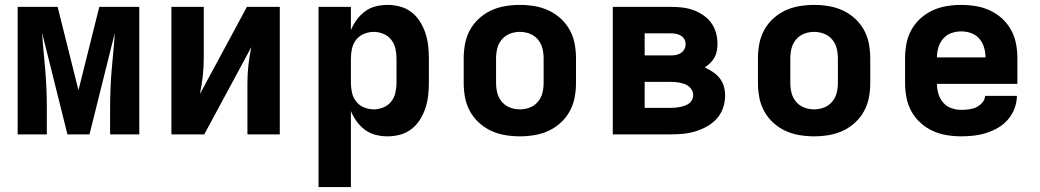

<svg xmlns="http://www.w3.org/2000/svg" viewBox="-20 -548 4240 783"><path d="M52 0V-520H215L300 -180L385 -520H548V0H429V-104Q429 -143 430.5 -181.5Q432 -220 435 -258.5Q438 -297 442 -335.5Q446 -374 448 -413L345 0H255L152 -413Q154 -374 158 -335.5Q162 -297 165 -258.5Q168 -220 169.5 -181.5Q171 -143 171 -104V0Z M679 0V-520H811V-312Q811 -275 807 -238Q803 -201 795 -164L987 -520H1121V0H989V-208Q989 -245 993 -282Q997 -319 1005 -356L813 0Z M1279 215V-520H1411V-425Q1420 -447 1434.5 -467Q1449 -487 1468.5 -501.5Q1488 -516 1512 -522Q1536 -528 1561 -528Q1587 -528 1612.5 -521Q1638 -514 1658.5 -498Q1679 -482 1693 -459.5Q1707 -437 1715 -412.5Q1723 -388 1726 -362Q1729 -336 1729 -310V-210Q1729 -184 1726 -158Q1723 -132 1715 -107.5Q1707 -83 1693 -60.5Q1679 -38 1658.5 -22Q1638 -6 1612.5 1Q1587 8 1561 8Q1536 8 1512 2Q1488 -4 1468.5 -18.5Q1449 -33 1434.5 -53Q1420 -73 1411 -95V215ZM1504 -102Q1524 -102 1543.5 -110Q1563 -118 1575.5 -134Q1588 -150 1592.5 -170Q1597 -190 1597 -210V-310Q1597 -330 1592.5 -350Q1588 -370 1575.5 -386Q1563 -402 1543.5 -410Q1524 -418 1504 -418Q1484 -418 1464.5 -410Q1445 -402 1432.5 -386Q1420 -370 1415.5 -350Q1411 -330 1411 -310V-210Q1411 -190 1415.5 -170Q1420 -150 1432.5 -134Q1445 -118 1464.5 -110Q1484 -102 1504 -102Z M2100 8Q2070 8 2040 3Q2010 -2 1983 -14.5Q1956 -27 1933.5 -47.5Q1911 -68 1896.5 -94.5Q1882 -121 1876.5 -150.5Q1871 -180 1871 -210V-310Q1871 -340 1876.5 -369.5Q1882 -399 1896.5 -425.5Q1911 -452 1933.5 -472.5Q1956 -493 1983 -505.5Q2010 -518 2040 -523Q2070 -528 2100 -528Q2130 -528 2160 -523Q2190 -518 2217 -505.5Q2244 -493 2266.5 -472.5Q2289 -452 2303.5 -425.5Q2318 -399 2323.5 -369.5Q2329 -340 2329 -310V-210Q2329 -180 2323.5 -150.5Q2318 -121 2303.5 -94.5Q2289 -68 2266.5 -47.5Q2244 -27 2217 -14.5Q2190 -2 2160 3Q2130 8 2100 8ZM2100 -102Q2121 -102 2140.5 -109.5Q2160 -117 2173.5 -133Q2187 -149 2192 -169Q2197 -189 2197 -210V-310Q2197 -331 2192 -351Q2187 -371 2173.5 -387Q2160 -403 2140.5 -410.5Q2121 -418 2100 -418Q2079 -418 2059.5 -410.5Q2040 -403 2026.5 -387Q2013 -371 2008 -351Q2003 -331 2003 -310V-210Q2003 -189 2008 -169Q2013 -149 2026.5 -133Q2040 -117 2059.5 -109.5Q2079 -102 2100 -102Z M2479 0V-520H2716Q2739 -520 2761.5 -517.5Q2784 -515 2805.5 -507.5Q2827 -500 2846.5 -487Q2866 -474 2879.5 -456Q2893 -438 2899.5 -415.5Q2906 -393 2906 -370Q2906 -356 2903.5 -341.5Q2901 -327 2894 -314Q2887 -301 2876.5 -291Q2866 -281 2854 -273Q2871 -265 2887 -254.5Q2903 -244 2915 -229Q2927 -214 2932 -195.5Q2937 -177 2937 -158Q2937 -132 2928.5 -107.5Q2920 -83 2903 -64Q2886 -45 2863.5 -32.5Q2841 -20 2816.5 -12.5Q2792 -5 2767 -2.5Q2742 0 2716 0ZM2609 -322H2716Q2727 -322 2737.5 -324Q2748 -326 2757 -332Q2766 -338 2771 -347.5Q2776 -357 2776 -368Q2776 -379 2771 -388Q2766 -397 2757 -402.5Q2748 -408 2737.5 -410Q2727 -412 2716 -412H2609ZM2609 -108H2716Q2726 -108 2735.5 -109Q2745 -110 2754.5 -112Q2764 -114 2773.5 -117.5Q2783 -121 2790.5 -126.5Q2798 -132 2802.5 -141Q2807 -150 2807 -160Q2807 -175 2797.5 -187Q2788 -199 2774 -204.5Q2760 -210 2745.5 -212Q2731 -214 2716 -214H2609Z M3300 8Q3270 8 3240 3Q3210 -2 3183 -14.5Q3156 -27 3133.5 -47.5Q3111 -68 3096.5 -94.5Q3082 -121 3076.5 -150.5Q3071 -180 3071 -210V-310Q3071 -340 3076.5 -369.5Q3082 -399 3096.5 -425.5Q3111 -452 3133.5 -472.5Q3156 -493 3183 -505.5Q3210 -518 3240 -523Q3270 -528 3300 -528Q3330 -528 3360 -523Q3390 -518 3417 -505.5Q3444 -493 3466.5 -472.5Q3489 -452 3503.5 -425.5Q3518 -399 3523.5 -369.5Q3529 -340 3529 -310V-210Q3529 -180 3523.5 -150.5Q3518 -121 3503.5 -94.5Q3489 -68 3466.5 -47.5Q3444 -27 3417 -14.5Q3390 -2 3360 3Q3330 8 3300 8ZM3300 -102Q3321 -102 3340.5 -109.5Q3360 -117 3373.5 -133Q3387 -149 3392 -169Q3397 -189 3397 -210V-310Q3397 -331 3392 -351Q3387 -371 3373.5 -387Q3360 -403 3340.5 -410.5Q3321 -418 3300 -418Q3279 -418 3259.5 -410.5Q3240 -403 3226.5 -387Q3213 -371 3208 -351Q3203 -331 3203 -310V-210Q3203 -189 3208 -169Q3213 -149 3226.5 -133Q3240 -117 3259.5 -109.5Q3279 -102 3300 -102Z M3900 8Q3870 8 3840 3Q3810 -2 3783 -14.5Q3756 -27 3733.5 -47.5Q3711 -68 3696.5 -94.5Q3682 -121 3676.5 -150.5Q3671 -180 3671 -210V-310Q3671 -340 3676.5 -369.5Q3682 -399 3696.5 -425.5Q3711 -452 3733.5 -472.5Q3756 -493 3783 -505.5Q3810 -518 3840 -523Q3870 -528 3900 -528Q3930 -528 3960 -523Q3990 -518 4017 -505.5Q4044 -493 4066.5 -472.5Q4089 -452 4103.5 -425.5Q4118 -399 4123.5 -369.5Q4129 -340 4129 -310V-206H3801Q3801 -185 3807 -165Q3813 -145 3826.5 -129.5Q3840 -114 3859.5 -107Q3879 -100 3900 -100Q3915 -100 3931 -102Q3947 -104 3961 -110.5Q3975 -117 3986 -129.5Q3997 -142 3997 -157H4127Q4127 -131 4117.5 -106Q4108 -81 4091 -61Q4074 -41 4051 -27.5Q4028 -14 4003 -6Q3978 2 3952 5Q3926 8 3900 8ZM3801 -314H3999Q3999 -335 3993 -355Q3987 -375 3973.5 -390.5Q3960 -406 3940.5 -413Q3921 -420 3900 -420Q3879 -420 3859.5 -413Q3840 -406 3826.5 -390.5Q3813 -375 3807 -355Q3801 -335 3801 -314Z"/></svg>

Font: Iosevka Extrabold Extended
Style: Regular
Weight: 800
Width: 7
Monospace: yes
Designer: Belleve Invis
Foundry: Belleve Invis
Version: Version 32.5.0; ttfautohint (v1.8.4)